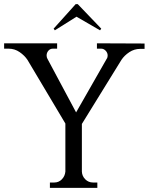

<svg xmlns="http://www.w3.org/2000/svg" viewBox="-32 -910 721 931"><path d="M335 -890H345L459 -771L453 -763L339 -829L234 -763L228 -771ZM669 -699V-673H648Q619 -673 595 -657Q571 -641 557 -620L365 -309V-78Q366 -56 381.5 -40.5Q397 -25 419 -25H440V1H210V-25H231Q253 -25 268 -40.5Q283 -56 285 -78V-311L101 -620Q87 -641 63 -657.5Q39 -674 10 -674H-12V-700H245V-674H224Q211 -674 202.5 -664Q194 -654 194 -641Q194 -632 198 -625L337 -365L486 -626L487 -627Q490 -633 490 -641Q490 -654 480.5 -664Q471 -674 459 -674H438V-700Z"/></svg>

Font: Constantine
Style: Regular
Weight: 400
Designer: Dukom Design
Version: Version 1.001;PS 001.001;hotconv 1.0.56;makeotf.lib2.0.21325